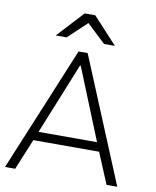

<svg xmlns="http://www.w3.org/2000/svg" viewBox="-96 -968 844 1041"><g transform="rotate(10 326.0 -447.5)"><path d="M285 -895 151 -750H211L314 -847L417 -750H477L343 -895H285ZM492 -170 563 0H622L338 -686H288L4 0H60L130 -170H492ZM150 -219 309 -612H313L472 -219H150Z"/></g></svg>

Font: ChivoLight
Style: Regular
Weight: 300
Designer: Hector Gatti
Foundry: Omnibus-Type
Version: Version 1.004;PS 001.004;hotconv 1.0.88;makeotf.lib2.5.64775